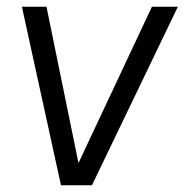

<svg xmlns="http://www.w3.org/2000/svg" viewBox="-20 -550 552 570"><path d="M253 0H161L45 -530H118L213 -66L431 -530H508Z"/></svg>

Font: Tanohe Sans
Style: Italic
Weight: 400
Designer: Village Type and Design LLC & Cristiano Sobral
Foundry: Cooper Hewitt Smithsonian Design Museum
Version: Version 1.00;September 29, 2021;FontCreator 13.0.0.2655 64-b